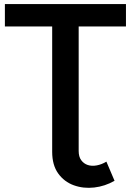

<svg xmlns="http://www.w3.org/2000/svg" viewBox="-20 -720 642 942"><path d="M542 167Q495 194 442 200Q389 206 342 189Q295 172 265.5 131Q236 90 236 25V-590H4V-700H598V-590H366V21Q366 49 378.5 66Q391 83 410.5 89.5Q430 96 454.5 91.5Q479 87 502 73Z"/></svg>

Font: Montserrat Thin SemiBold
Style: Regular
Weight: 600
Version: Version 9.000